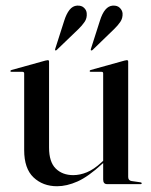

<svg xmlns="http://www.w3.org/2000/svg" viewBox="-20 -655 536 683"><path d="M66 -121V-394Q66 -399.5 59.5 -399.5H20.5Q17 -399.5 17 -402.5Q17 -404.5 21 -406L141.5 -439.5Q147.5 -441 150 -441Q154.5 -441 154.5 -436V-130Q154.5 -79 178.2 -55.5Q202 -32 240.5 -32Q264.5 -32 289.2 -42.2Q314 -52.5 340 -76.5L347 -83V-394Q347 -399.5 341.5 -399.5H302.5Q299 -399.5 299 -402.5Q299 -404.5 302.5 -406L423 -439.5Q428.5 -441 431 -441Q436 -441 436 -436V-25.5Q436 -13 448 -11L479.5 -6.5Q484 -6 484 -3Q484 0 480.5 0H361Q347 0 347 -16.5V-75L343.5 -72Q294 -26.5 255.8 -9.5Q217.5 7.5 183 7.5Q132.5 7.5 99.2 -24Q66 -55.5 66 -121ZM335.5 -581.5Q351.5 -633 381 -635Q397 -636 406 -627.2Q415 -618.5 416 -607.5Q417 -590.5 408 -577.2Q399 -564 385.5 -551L309 -477Q306 -474.5 303.5 -476Q302 -477.5 303.5 -481.5ZM208.5 -581.5Q216 -605.5 227.2 -619.8Q238.5 -634 254 -635Q270 -636 279 -627.2Q288 -618.5 288.5 -607.5Q290 -590.5 281 -577.2Q272 -564 258.5 -551L181.5 -477Q178.5 -474.5 176.5 -476Q175 -477 176.5 -481.5Z"/></svg>

Font: Fraunces144ptRegular
Style: Regular
Weight: 400
Version: Version 1.000;[0bf87f6ff]